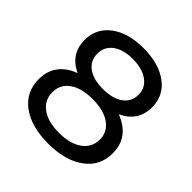

<svg xmlns="http://www.w3.org/2000/svg" viewBox="-187 -859 1018 1018"><g transform="rotate(45 322.0 -350.0)"><path d="M476 -367Q600 -319 600 -198Q600 -103 524.5 -47.5Q449 8 321 8Q193 8 118.5 -47.5Q44 -103 44 -198Q44 -320 167 -367Q69 -413 69 -518Q69 -605 138 -656.5Q207 -708 321 -708Q436 -708 505.5 -656.5Q575 -605 575 -518Q575 -413 476 -367ZM321 -402Q394 -402 435.5 -432Q477 -462 477 -514Q477 -566 434.5 -596.5Q392 -627 321 -627Q250 -627 209 -596.5Q168 -566 168 -514Q168 -462 208.5 -432Q249 -402 321 -402ZM500 -201Q500 -259 452 -292.5Q404 -326 321 -326Q238 -326 191 -292.5Q144 -259 144 -201Q144 -142 191 -107.5Q238 -73 321 -73Q404 -73 452 -107.5Q500 -142 500 -201Z"/></g></svg>

Font: Montserrat
Style: Regular
Weight: 500
Designer: Julieta Ulanovsky
Foundry: Julieta Ulanovsky
Version: Version 7.200;PS 007.200;hotconv 1.0.88;makeotf.lib2.5.64775